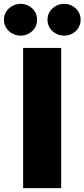

<svg xmlns="http://www.w3.org/2000/svg" viewBox="-73 -976 438 996"><path d="M46.9 0V-727.3H244.3V0ZM173.3 -873.6Q173.3 -891.3 180.2 -906.4Q187.1 -921.5 199 -932.5Q210.9 -943.5 226.7 -949.8Q242.5 -956 259.9 -956Q277.3 -956 292.8 -949.8Q308.2 -943.5 320 -932.5Q331.7 -921.5 338.4 -906.4Q345.2 -891.3 345.2 -873.6Q345.2 -855.8 338.4 -840.7Q331.7 -825.6 320 -814.6Q308.2 -803.6 292.8 -797.4Q277.3 -791.2 259.9 -791.2Q242.5 -791.2 226.7 -797.4Q210.9 -803.6 199 -814.6Q187.1 -825.6 180.2 -840.7Q173.3 -855.8 173.3 -873.6ZM34.1 -956Q51.5 -956 66.9 -949.8Q82.4 -943.5 94.1 -932.5Q105.8 -921.5 112.6 -906.4Q119.3 -891.3 119.3 -873.6Q119.3 -855.8 112.6 -840.7Q105.8 -825.6 94.1 -814.6Q82.4 -803.6 66.9 -797.4Q51.5 -791.2 34.1 -791.2Q16.7 -791.2 0.9 -797.4Q-14.9 -803.6 -26.8 -814.6Q-38.7 -825.6 -45.6 -840.7Q-52.6 -855.8 -52.6 -873.6Q-52.6 -891.3 -45.6 -906.4Q-38.7 -921.5 -26.8 -932.5Q-14.9 -943.5 0.9 -949.8Q16.7 -956 34.1 -956Z"/></svg>

Font: Inter P Black
Style: Regular
Weight: 900
Designer: Rasmus Andersson
Foundry: rsms
Version: Version 3.018;git-588b23468